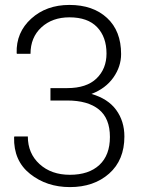

<svg xmlns="http://www.w3.org/2000/svg" viewBox="-20 -741 578 771"><path d="M182.6 -387.2H250Q327.6 -387.2 367.7 -426Q407.7 -464.8 407.7 -525.9Q407.7 -592.3 370.1 -631.8Q332.5 -671.4 258.8 -671.4Q189.9 -671.4 146.2 -631.1Q102.5 -590.8 102.5 -524.9H47.9L46.9 -527.8Q44.4 -610.8 105.2 -666Q166 -721.2 258.8 -721.2Q353.5 -721.2 409.9 -668.9Q466.3 -616.7 466.3 -523.9Q466.3 -473.6 435.1 -429.4Q403.8 -385.3 347.2 -363.8Q413.6 -344.7 446.5 -299.6Q479.5 -254.4 479.5 -192.9Q479.5 -98.1 418.2 -43.9Q356.9 10.3 260.7 10.3Q167.5 10.3 100.8 -42.7Q34.2 -95.7 36.6 -189.9L37.6 -192.9H91.8Q91.8 -125 138.9 -82Q186 -39.1 260.7 -39.1Q336.4 -39.1 378.9 -78.4Q421.4 -117.7 421.4 -190.9Q421.4 -265.6 377 -301.5Q332.5 -337.4 250 -337.4H182.6Z"/></svg>

Font: TypoPRO Roboto Slab
Style: Light
Weight: 300
Designer: Google
Version: Version 1.100263; 2013; ttfautohint (v0.94.20-1c74) -l 8 -r 